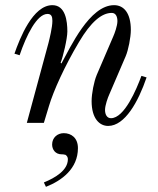

<svg xmlns="http://www.w3.org/2000/svg" viewBox="-20 -476 612 744"><path d="M150 231 158 248C219 224 282 178 282 98C282 58 256 40 227 40C203 40 182 57 182 84C182 103 194 122 219 122C222 122 228 122 234 124C241 129 243 135 243 141C243 184 194 213 150 231ZM36 -268 56 -262C82 -339 123 -422 164 -422C179 -422 183 -412 183 -395C183 -370 172 -326 168 -310L84 0H150L170 -66C187 -123 230 -219 286 -313C332 -391 374 -426 413 -426C429 -426 435 -411 435 -394C435 -376 424 -346 419 -335L355 -186C344 -160 335 -113 335 -84C335 -16 366 12 399 12C464 12 516 -82 548 -176L528 -182C509 -130 462 -18 410 -18C394 -18 387 -33 387 -50C387 -68 398 -98 403 -109L467 -258C477 -281 487 -331 487 -360C487 -424 461 -456 422 -456C327 -456 253 -293 218 -230L215 -233C224 -255 241 -326 241 -354C241 -394 234 -456 183 -456C107 -456 57 -328 36 -268Z"/></svg>

Font: Old Standard
Style: Italic
Weight: 400
Italic angle: -15.2°
Designer: Alexey Kryukov <alexios@thessalonica.org.ru>
Version: Version 2.0